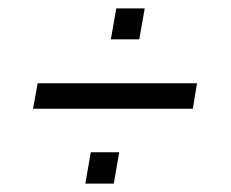

<svg xmlns="http://www.w3.org/2000/svg" viewBox="-20 -485 553 459"><path d="M59 -225 70 -286H451L441 -225ZM184 -46 197 -121H265L252 -46ZM245 -391 258 -465H326L313 -391Z"/></svg>

Font: Archivo Condensed Light
Style: Italic
Weight: 300
Width: 3
Italic angle: -10°
Designer: Hector Gatti
Foundry: Omnibus-Type
Version: Version 2.001